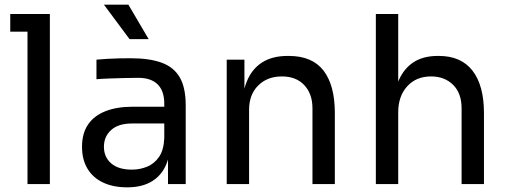

<svg xmlns="http://www.w3.org/2000/svg" viewBox="-20 -790 2181 824"><path d="M98 0V-730H194V0ZM24 -654V-730H194V-654Z M701 0V-160H685V-345Q685 -400 656.5 -428Q628 -456 573 -456Q542 -456 509 -455Q476 -454 446 -453Q416 -452 394 -450V-534Q416 -536 440.5 -537.5Q465 -539 491 -539.5Q517 -540 541 -540Q623 -540 675 -520.5Q727 -501 752 -457Q777 -413 777 -338V0ZM526 14Q466 14 422.5 -6.5Q379 -27 355.5 -66Q332 -105 332 -160Q332 -217 357.5 -255Q383 -293 432 -312.5Q481 -332 550 -332H695V-260H546Q488 -260 457 -232Q426 -204 426 -160Q426 -116 457 -89Q488 -62 546 -62Q580 -62 611 -74.5Q642 -87 662.5 -116.5Q683 -146 685 -198L711 -160Q706 -103 683.5 -64.5Q661 -26 621.5 -6Q582 14 526 14ZM536 -622 426 -770H531L618 -622Z M953 0V-534H1029V-305H1017Q1017 -384 1038.5 -438.5Q1060 -493 1104 -521.5Q1148 -550 1215 -550H1219Q1320 -550 1368.5 -487Q1417 -424 1417 -305V0H1321V-325Q1321 -387 1286 -424.5Q1251 -462 1190 -462Q1127 -462 1088 -423Q1049 -384 1049 -319V0Z M1593 0V-730H1689V-294H1665Q1665 -373 1685.5 -430.5Q1706 -488 1749 -519Q1792 -550 1859 -550H1863Q1959 -550 2008 -486.5Q2057 -423 2057 -305V0H1961V-325Q1961 -390 1924.5 -426Q1888 -462 1830 -462Q1766 -462 1727.5 -419.5Q1689 -377 1689 -308V0Z"/></svg>

Font: SVN-Sora Variable
Style: Regular
Weight: 400
Designer: Jonathan Barnbrook, Julián Moncada
Foundry: Barnbrook Fonts
Version: Version 2.000 - Viet hoa boi STYLEno.1 Fonts